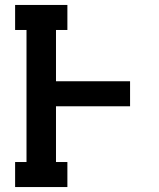

<svg xmlns="http://www.w3.org/2000/svg" viewBox="-20 -755 640 775"><path d="M41 0V-101H87V-634H41V-735H252V-634H206V-427H505V-326H206V-101H252V0Z"/></svg>

Font: Iosevka Etoile
Style: Bold
Weight: 700
Designer: Belleve Invis
Foundry: Belleve Invis
Version: Version 28.1.0; ttfautohint (v1.8.4)